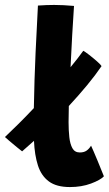

<svg xmlns="http://www.w3.org/2000/svg" viewBox="-97 -737 440 777"><path d="M323.5 -23.5Q309.5 -8.5 271.2 5.8Q233 20 186 20Q131.5 20 100.8 -2.8Q70 -25.5 56.5 -67.5Q43 -109.5 40.5 -167Q14.5 -143.5 -7.5 -124.5Q-12.5 -128 -28.2 -141Q-44 -154 -59.2 -166.8Q-74.5 -179.5 -77 -182.5Q-53 -205 -22.8 -235Q7.5 -265 40 -299.5Q42 -414.5 47 -524.5Q52 -634.5 56.5 -714.5Q92 -717 122 -717Q141 -717 160.2 -716Q179.5 -715 202.5 -713Q199 -660.5 195.2 -595Q191.5 -529.5 188.5 -465Q220.5 -504 240 -531.5Q247 -528 263.8 -515Q280.5 -502 295.8 -488.5Q311 -475 314 -469.5Q290 -434 255.5 -392.2Q221 -350.5 181.5 -308Q180.5 -266 180.5 -242.5Q180.5 -210 183.5 -182.2Q186.5 -154.5 196 -137.2Q205.5 -120 226 -120Q243 -120 253.5 -127.5Q264 -135 271.5 -147.5Q274.5 -141.5 282.2 -123.5Q290 -105.5 298.8 -84.2Q307.5 -63 314.5 -45.5Q321.5 -28 323.5 -23.5Z"/></svg>

Font: Grandstander
Style: Bold
Weight: 700
Designer: Tyler Finck
Foundry: Etcetera Type Co
Version: Version 1.200; ttfautohint (v1.8.3)